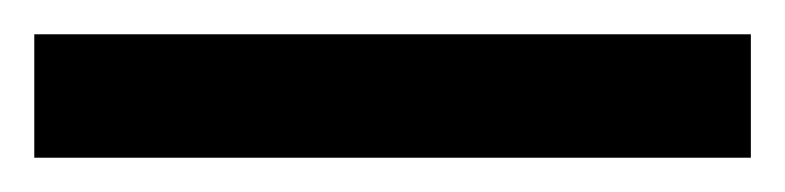

<svg xmlns="http://www.w3.org/2000/svg" viewBox="-22 70 458 112"><path d="M-2 162V90H416V162Z"/></svg>

Font: Noto Sans Telugu Black
Style: Regular
Weight: 900
Designer: Jelle Bosma - Monotype Design Team
Foundry: Monotype Imaging Inc.
Version: Version 2.005; ttfautohint (v1.8.4.7-5d5b)